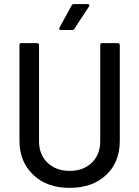

<svg xmlns="http://www.w3.org/2000/svg" viewBox="-20 -911 681 939"><path d="M320.8 7.8Q209 7.8 142.1 -56.4Q75.2 -120.6 75.2 -222.2V-689.9Q75.2 -700.2 85 -700.2H161.1Q170.9 -700.2 170.9 -689.9V-220.2Q170.9 -155.3 212.4 -115.2Q253.9 -75.2 320.8 -75.2Q387.7 -75.2 429 -115.2Q470.2 -155.3 470.2 -220.2V-689.9Q470.2 -700.2 480 -700.2H556.2Q565.9 -700.2 565.9 -689.9V-222.2Q565.9 -117.7 498.8 -54.9Q431.6 7.8 320.8 7.8ZM332 -764.2H278.8Q272.9 -764.2 270.5 -767.3Q268.1 -770.5 271 -775.9L330.1 -883.8Q333 -891.1 341.8 -891.1H409.2Q415 -891.1 416.5 -887.5Q418 -883.8 415 -878.9L344.2 -771Q340.3 -764.2 332 -764.2Z"/></svg>

Font: Gruenseis Font Medium
Style: Regular
Weight: 500
Designer: Jeremy Tribby
Foundry: Tribby Type
Version: Version 1.408;Glyphs 3.1.2 (3151)